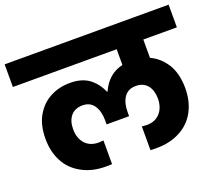

<svg xmlns="http://www.w3.org/2000/svg" viewBox="-135 -906 1185 1043"><g transform="rotate(-20 457.0 -385.0)"><path d="M931 -609C931 -609 931 -740 931 -740C931 -740 -17 -740 -17 -740C-17 -740 -17 -609 -17 -609C-17 -609 583 -609 583 -609C583 -609 583 -518 583 -518C583 -518 583 -518 583 -518C526 -505 484 -469 458 -410C458 -410 455 -410 455 -410C455 -410 455 -410 455 -410C440 -444 419 -472 391 -493C362 -514 326 -524 281 -524C281 -524 281 -524 281 -524C239 -524 201 -515 167 -497C132 -479 105 -452 84 -416C63 -380 53 -336 53 -283C53 -283 53 -283 53 -283C53 -234 63 -190 83 -152C103 -114 133 -84 172 -63C211 -41 257 -30 312 -30C312 -30 312 -30 312 -30C325 -30 337 -30 346 -31C346 -31 346 -168 346 -168C346 -168 319 -166 319 -166C319 -166 319 -166 319 -166C286 -166 260 -176 241 -197C222 -218 212 -246 212 -281C212 -281 212 -281 212 -281C212 -313 220 -339 236 -358C252 -377 275 -386 304 -386C304 -386 304 -386 304 -386C333 -386 355 -375 370 -353C385 -330 392 -302 392 -268C392 -268 392 -244 392 -244C392 -244 522 -244 522 -244C522 -244 522 -268 522 -268C522 -268 522 -268 522 -268C522 -303 529 -331 544 -353C559 -375 581 -386 612 -386C612 -386 612 -386 612 -386C641 -386 663 -376 679 -357C694 -338 702 -312 702 -281C702 -281 702 -281 702 -281C702 -246 692 -218 673 -197C654 -176 628 -166 595 -166C595 -166 568 -168 568 -168C568 -168 568 -31 568 -31C568 -31 568 -31 568 -31C577 -30 589 -30 602 -30C602 -30 602 -30 602 -30C657 -30 704 -41 743 -63C782 -84 811 -114 831 -152C851 -190 861 -234 861 -283C861 -283 861 -283 861 -283C861 -338 850 -384 828 -421C805 -458 775 -486 737 -503C737 -503 737 -609 737 -609C737 -609 931 -609 931 -609Z"/></g></svg>

Font: Girnar Poppins
Style: Bold
Weight: 500
Designer: Ninad Kale (Devanagari), Jonny Pinhorn (Latin)
Foundry: Indian Type Foundry
Version: ""